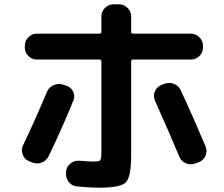

<svg xmlns="http://www.w3.org/2000/svg" viewBox="-20 -823 1040 890"><path d="M411 -74Q440 -74 445 -80.5Q450 -87 450 -121V-538Q450 -547 441 -547H151Q128 -547 111.5 -563.5Q95 -580 95 -603V-610Q95 -633 111.5 -650Q128 -667 151 -667H441Q450 -667 450 -675V-747Q450 -770 466.5 -786.5Q483 -803 506 -803H531Q554 -803 571 -786.5Q588 -770 588 -747V-675Q588 -667 597 -667H865Q888 -667 904.5 -650Q921 -633 921 -610V-603Q921 -580 904.5 -563.5Q888 -547 865 -547H597Q588 -547 588 -538V-103Q588 -3 563.5 22Q539 47 441 47Q398 47 336 41Q313 39 298.5 20Q284 1 286 -22V-27Q288 -50 306.5 -65Q325 -80 348 -78Q398 -74 411 -74ZM114 -76Q93 -85 85 -107Q77 -129 87 -150Q145 -271 197 -396Q206 -418 228 -428Q250 -438 272 -431L287 -426Q309 -419 319 -398.5Q329 -378 320 -357Q273 -240 206 -100Q195 -78 173.5 -69.5Q152 -61 129 -70ZM741 -434Q763 -443 785.5 -434.5Q808 -426 818 -404Q874 -284 933 -144Q942 -122 932.5 -100.5Q923 -79 901 -71L885 -65Q863 -57 841.5 -66Q820 -75 811 -97Q775 -185 698 -357Q689 -378 698 -399.5Q707 -421 728 -429Z"/></svg>

Font: Rounded Mplus 1c Bold
Style: Bold
Weight: 700
Version: Version 1.059.20150529